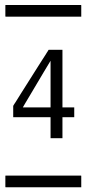

<svg xmlns="http://www.w3.org/2000/svg" viewBox="-20 -725 353 788"><path d="M2.4 -4.4Q2.4 -4.4 8.3 -4.4H23.4H80.1H241.7H291H306.2Q306.2 -4.4 313 -4.4Q313.5 -3.9 313.5 -2V5.9V34.2V41Q313.5 41 313.5 43.5Q313.5 43.5 308.1 43.5H293.9H237.8H75.2H24.9H9.8Q9.8 43.5 2.9 43.5Q2 43 2 41V33.2V4.9V-2Q2 -3.9 2.4 -4.4ZM187.5 -475.6 160.2 -430.2 107.4 -341.3 85 -303.7 77.6 -291 73.7 -284.2H187.5V-419.9V-459V-470.2ZM2.4 -704.6Q2.4 -704.6 8.3 -704.6H23.4H80.1H241.7H291H306.2Q306.2 -704.6 313 -704.6Q313.5 -704.1 313.5 -702.1V-693.8V-666V-659.2Q313.5 -659.2 313.5 -656.7Q313.5 -656.7 308.1 -656.7H293.9H237.8H75.2H24.9H9.8Q9.8 -656.7 2.9 -656.7Q2 -657.2 2 -659.2V-667V-695.3V-702.1Q2 -704.1 2.4 -704.6ZM34.2 -244.1V-276.4V-285.6Q34.2 -285.6 34.2 -290.5Q34.7 -291.5 37.1 -295.4Q38.1 -297.4 40.3 -300.5Q42.5 -303.7 43.5 -305.2L65.4 -340.3Q107.4 -407.2 136.7 -453.1Q141.6 -460.9 152.1 -477.3Q162.6 -493.7 168 -502Q169.4 -504.4 172.1 -508.8Q174.8 -513.2 176.3 -515.1Q176.8 -515.6 177.2 -516.8Q177.7 -518.1 178.5 -519Q179.2 -520 179.7 -520.5H184.1H195.3H236.3V-284.2H284.7V-244.1H236.3V-157.7H187.5V-244.1Z"/></svg>

Font: ERD_A
Style: Medium
Weight: 500
Version: Version 001.000